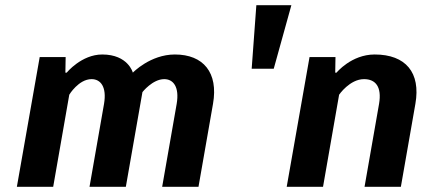

<svg xmlns="http://www.w3.org/2000/svg" viewBox="-20 -720 1655 740"><path d="M492 -440C492 -440 474 -510 374 -510C294 -510 237 -440 237 -440H232L233 -500H133L45 0H185L247 -355C247 -355 283 -415 333 -415C368 -415 392 -385 381 -320L325 0H465L529 -365C529 -365 568 -415 613 -415C648 -415 672 -385 661 -320L605 0H745L801 -320C822 -440 764 -510 654 -510C559 -510 492 -440 492 -440Z M950 -455H1035L1103 -700H968Z M1383 -415C1428 -415 1452 -385 1441 -320L1385 0H1525L1581 -320C1602 -440 1544 -510 1424 -510C1334 -510 1277 -440 1277 -440H1272L1273 -500H1173L1085 0H1225L1287 -355C1287 -355 1328 -415 1383 -415Z"/></svg>

Font: Scada
Style: Bold Italic
Weight: 700
Designer: Jovanny Lemonad
Foundry: Jovanny Lemonad
Version: Version 3.005